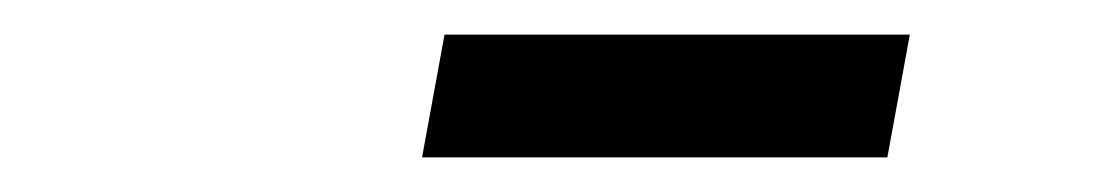

<svg xmlns="http://www.w3.org/2000/svg" viewBox="-20 -688 640 111"><path d="M224 -597 237 -668H506L493 -597Z"/></svg>

Font: Source Code Pro SemiBold
Style: Italic
Weight: 600
Italic angle: -11°
Monospace: yes
Designer: Paul D. Hunt, Teo Tuominen
Foundry: Adobe Systems Incorporated
Version: Version 1.016;hotconv 1.0.116;makeotfexe 2.5.65601